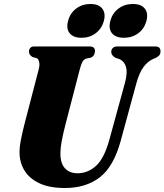

<svg xmlns="http://www.w3.org/2000/svg" viewBox="-20 -933 825 963"><path d="M528.5 -232.5 606.5 -516.5Q621 -569.5 611.2 -599.5Q601.5 -629.5 572.5 -639L560.5 -642.5Q537.5 -655 538 -673.5Q538 -684.5 545.8 -692.2Q553.5 -700 568.5 -700H759.5Q785 -700 785 -676Q785 -662.5 778.5 -655.2Q772 -648 760 -642L751 -638.5Q722.5 -627 700.5 -598Q678.5 -569 663 -512L585.5 -227Q550.5 -98 481 -44Q411.5 10 305.5 10Q227.5 10 177 -14Q126.5 -38 102 -79Q77.5 -120 78 -171Q78 -200 86.8 -241.5Q95.5 -283 104 -315.5L175 -588.5Q179.5 -607 176.5 -621.8Q173.5 -636.5 164 -641.5L142.5 -647Q133 -654 129.2 -659.5Q125.5 -665 125.5 -675.5Q125.5 -685.5 132 -692.8Q138.5 -700 150 -700H430Q456.5 -700 456.5 -676.5Q456 -667 451.8 -658.2Q447.5 -649.5 436 -644L412 -639Q399 -634 392.8 -621.8Q386.5 -609.5 379.5 -583L310.5 -317Q296 -261 289.5 -225.5Q283 -190 283 -165Q282.5 -114 305.8 -89Q329 -64 368.5 -64Q421 -64 462 -101.5Q503 -139 528.5 -232.5ZM389 -743.5Q348 -743.5 329.5 -766.2Q311 -789 321.5 -828Q331.5 -867 362 -890Q392.5 -913 433.5 -913Q474.5 -913 492.8 -890Q511 -867 501 -828Q490.5 -789.5 460.2 -766.5Q430 -743.5 389 -743.5ZM601.5 -743.5Q560.5 -743.5 541.8 -766.2Q523 -789 533.5 -828Q543.5 -867 574.2 -890Q605 -913 646 -913Q688 -913 706.2 -890Q724.5 -867 714.5 -828Q704 -789.5 673.8 -766.5Q643.5 -743.5 601.5 -743.5Z"/></svg>

Font: Fraunces 144pt S050 Black
Style: Italic
Weight: 900
Italic angle: -16°
Version: Version 1.000; ttfautohint (v1.8.3)